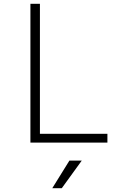

<svg xmlns="http://www.w3.org/2000/svg" viewBox="-20 -750 640 1010"><path d="M140 0V-730H190V-46H545V0ZM255 240 345 95H410L305 240Z"/></svg>

Font: NKDuy Mono Thin
Style: Regular
Weight: 100
Monospace: yes
Designer: NKDuy
Foundry: NKDuy
Version: Version 2.251; ttfautohint (v1.8.4.7-5d5b)